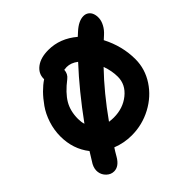

<svg xmlns="http://www.w3.org/2000/svg" viewBox="-200 -913 1158 1158"><g transform="rotate(-45 379.0 -334.5)"><path d="M134.8 64.9Q107.9 64.9 87.2 45.2Q66.4 25.4 62.5 -2.2Q58.6 -29.8 74.2 -59.1Q113.3 -122.6 116.2 -127Q54.2 -206.1 54.2 -313Q54.2 -368.2 71.3 -420.4Q88.4 -472.7 116.2 -512Q144 -551.3 172.1 -579.6Q200.2 -607.9 229 -627V-631.8Q229 -675.8 267.3 -704.8Q305.7 -733.9 372.1 -733.9Q470.7 -733.9 553.2 -664.1Q557.1 -667.5 564.7 -674.6Q572.3 -681.6 576.2 -685.1Q624 -729 666 -729Q684.6 -729 698.7 -718.8Q712.9 -708.5 719 -690.7Q725.1 -672.9 723.6 -651.4Q722.2 -629.9 709.2 -605.5Q696.3 -581.1 672.9 -560.1Q668.9 -556.6 661.4 -549.6Q653.8 -542.5 649.9 -539.1Q704.1 -434.6 704.1 -323.2Q704.1 -240.2 657.5 -168.7Q610.8 -97.2 532 -55.2Q453.1 -13.2 362.8 -13.2Q297.9 -13.2 237.8 -37.1Q226.6 -21 207 13.2Q176.8 64.9 134.8 64.9ZM204.1 -313Q204.1 -286.1 210.9 -265.1Q330.1 -429.2 448.2 -556.2Q413.6 -583 377 -583Q366.7 -583 355 -581.1Q353.5 -548.3 328.1 -528.8Q261.7 -477.5 232.9 -428.7Q204.1 -379.9 204.1 -313ZM554.2 -323.2Q554.2 -372.6 535.2 -425.8Q426.8 -313.5 324.2 -168.9Q344.2 -166 362.8 -166Q441.9 -166 498 -211.4Q554.2 -256.8 554.2 -323.2Z"/></g></svg>

Font: Shantell Sans Bouncy
Style: Bold
Weight: 700
Designer: Stephen Nixon, Anya Danilova, Shantell Martin
Foundry: Arrow Type
Version: Version 1.006;[9816181b4]